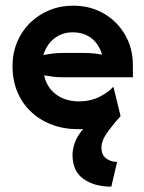

<svg xmlns="http://www.w3.org/2000/svg" viewBox="-20 -451 519 691"><path d="M380.6 220.8Q320.1 220.8 280.6 193.1Q241 165.3 241 106.2Q241 86.1 249.3 62.5Q257.6 38.9 279.2 13.2Q275 13.9 270.5 13.9Q266 13.9 261.8 13.9Q209 13.9 165.6 -2.8Q122.2 -19.4 90.6 -49.7Q59 -79.9 42 -121.5Q25 -163.2 25 -212.5Q25 -259.7 41.7 -299.7Q58.3 -339.6 88.2 -368.8Q118.1 -397.9 157.6 -414.2Q197.2 -430.6 243.1 -430.6Q304.9 -430.6 353.5 -402.4Q402.1 -374.3 430.2 -325.7Q458.3 -277.1 458.3 -215.3V-172.9H204.2Q186.8 -172.9 170.8 -175Q154.9 -177.1 138.9 -179.9Q144.4 -152.1 161.1 -130.9Q177.8 -109.7 204.2 -97.9Q230.6 -86.1 264.6 -86.1Q304.2 -86.1 335.8 -101.4Q367.4 -116.7 388.2 -138.9L413.9 -33.3Q375.7 10.4 360.4 34.4Q345.1 58.3 345.1 80.6Q345.1 106.2 361.5 118.8Q377.8 131.2 401.4 131.9ZM136.1 -252.8Q152.8 -256.2 169.8 -258.3Q186.8 -260.4 204.2 -260.4H277.8Q297.2 -260.4 314.6 -259Q331.9 -257.6 347.2 -254.2Q340.3 -279.2 325.7 -297.2Q311.1 -315.3 289.9 -325Q268.8 -334.7 241.7 -334.7Q216 -334.7 194.8 -324.7Q173.6 -314.6 158.7 -296.5Q143.8 -278.5 136.1 -252.8Z"/></svg>

Font: Afacad Flux
Style: Bold
Weight: 700
Designer: Kristian Moeller
Foundry: Dicotype
Version: Version 1.100